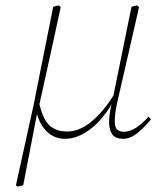

<svg xmlns="http://www.w3.org/2000/svg" viewBox="-20 -501 579 711"><path d="M436 13Q408 13 396 -3Q384 -19 384 -49Q384 -62 386 -77Q388 -92 392 -110L393 -114Q357 -54 311.5 -20.5Q266 13 221 13Q182 13 155 -12.5Q128 -38 117 -79L66 185L45 190L39 185L104 -110L177 -476L197 -481L205 -475Q185 -383 165 -291.5Q145 -200 126 -115Q140 -57 164.5 -35.5Q189 -14 229 -14Q273 -14 316.5 -49Q360 -84 400 -147L467 -476L487 -481L495 -475L414 -121Q409 -99 407 -82.5Q405 -66 405 -53Q405 -28 415 -20.5Q425 -13 439 -13Q461 -13 484.5 -28.5Q508 -44 530 -69L539 -59Q519 -34 491.5 -10.5Q464 13 436 13Z"/></svg>

Font: Source Serif Pro ExtraLight
Style: Italic
Weight: 200
Italic angle: -12°
Designer: Frank Grießhammer
Foundry: Adobe Systems Incorporated
Version: Version 3.001;hotconv 1.0.111;makeotfexe 2.5.65597